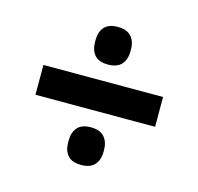

<svg xmlns="http://www.w3.org/2000/svg" viewBox="-78 -630 661 641"><g transform="rotate(15 253.0 -309.5)"><path d="M460 -258.5H46.5V-361.5H460ZM254 -71.5Q222.5 -71.5 207.8 -88Q193 -104.5 193 -134.5V-138.5Q193 -168 207.8 -184.8Q222.5 -201.5 254 -201.5Q285 -201.5 300.2 -184.8Q315.5 -168 315.5 -138.5V-134.5Q315.5 -104.5 300.2 -88Q285 -71.5 254 -71.5ZM254 -418.5Q222.5 -418.5 207.8 -435Q193 -451.5 193 -481.5V-486Q193 -515.5 207.8 -532Q222.5 -548.5 254 -548.5Q285 -548.5 300.2 -532Q315.5 -515.5 315.5 -486V-481.5Q315.5 -451.5 300.2 -435Q285 -418.5 254 -418.5Z"/></g></svg>

Font: Anek Malayalam SemiBold
Style: Regular
Weight: 600
Version: Version 1.003